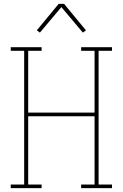

<svg xmlns="http://www.w3.org/2000/svg" viewBox="-20 -981 640 1001"><path d="M36 0V-19H106V-716H36V-735H197V-716H127V-394H473V-716H403V-735H564V-716H494V-19H564V0H403V-19H473V-375H127V-19H197V0ZM188 -811 172 -823 286 -961H314L371 -892L428 -823L412 -811L300 -944Z"/></svg>

Font: Iosevka Etoile Thin
Style: Regular
Weight: 100
Designer: Belleve Invis
Foundry: Belleve Invis
Version: Version 22.1.2; ttfautohint (v1.8.4)